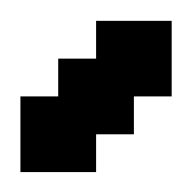

<svg xmlns="http://www.w3.org/2000/svg" viewBox="-20 -650 188 188"><path d="M0 -555.6H37V-592.6H74.1V-629.6H148.1V-555.6H111.1V-518.5H74.1V-481.5H0Z"/></svg>

Font: Jersey 15
Style: Regular
Weight: 400
Designer: Sarah Cadigan-Fried
Version: Version 1.001; ttfautohint (v1.8.4.7-5d5b)